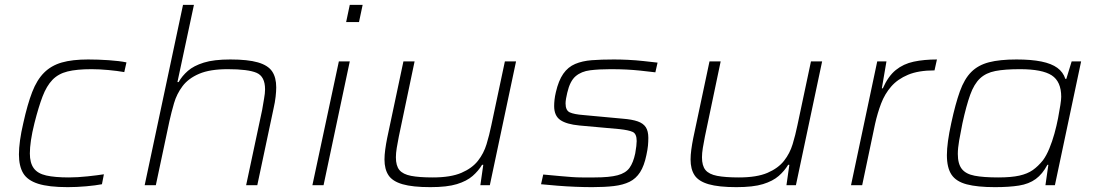

<svg xmlns="http://www.w3.org/2000/svg" viewBox="-20 -763 4510 791"><path d="M259 8Q181 8 137 -6Q93 -20 75.5 -49.5Q58 -79 58 -127Q58 -152 62.5 -185Q67 -218 76 -256Q93 -333 112.5 -383.5Q132 -434 161.5 -463.5Q191 -493 234.5 -505.5Q278 -518 343 -518Q384 -518 428 -515Q472 -512 501 -506L492 -466Q464 -471 426.5 -474.5Q389 -478 357 -478Q296 -478 258 -468.5Q220 -459 196 -434Q172 -409 155.5 -366Q139 -323 122 -256Q112 -216 107.5 -185Q103 -154 103 -131Q103 -92 119 -70Q135 -48 170.5 -40Q206 -32 264 -32Q299 -32 341 -36.5Q383 -41 408 -45L400 -4Q374 1 335 4.5Q296 8 259 8Z M576 0 734 -743H779L711 -425H716Q730 -450 754 -471Q778 -492 819.5 -505Q861 -518 929 -518Q1001 -518 1042.5 -506Q1084 -494 1101 -469Q1118 -444 1118 -403Q1118 -387 1115.5 -364.5Q1113 -342 1107 -316L1040 0H994L1060 -310Q1064 -335 1068 -357Q1072 -379 1072 -395Q1072 -448 1037 -463Q1002 -478 918 -478Q845 -478 800.5 -459Q756 -440 732 -408Q708 -376 697 -338Q686 -300 678 -264L622 0Z M1406 -672 1421 -743H1474L1459 -672ZM1267 0 1376 -510H1421L1313 0Z M1753 8Q1680 8 1638.5 -4Q1597 -16 1580.5 -41Q1564 -66 1564 -106Q1564 -124 1567 -146.5Q1570 -169 1575 -194L1642 -510H1688L1623 -200Q1618 -175 1614.5 -153.5Q1611 -132 1611 -115Q1611 -80 1625.5 -62.5Q1640 -45 1673.5 -38.5Q1707 -32 1763 -32Q1837 -32 1881 -51Q1925 -70 1949 -100.5Q1973 -131 1984.5 -169Q1996 -207 2004 -246L2060 -510H2106L1998 0H1959L1971 -84H1966Q1951 -59 1927 -38Q1903 -17 1862.5 -4.5Q1822 8 1753 8Z M2420 8Q2388 8 2350.5 6.5Q2313 5 2276 2Q2239 -1 2209 -4L2218 -44Q2261 -40 2288.5 -37.5Q2316 -35 2337 -33.5Q2358 -32 2378.5 -32Q2399 -32 2429 -32Q2491 -32 2524.5 -41Q2558 -50 2573.5 -71.5Q2589 -93 2597 -131Q2600 -148 2601.5 -161Q2603 -174 2603 -182Q2603 -212 2586.5 -219.5Q2570 -227 2533 -231L2367 -246Q2314 -251 2288.5 -268.5Q2263 -286 2263 -326Q2263 -338 2264.5 -352Q2266 -366 2270 -383Q2281 -431 2300.5 -459Q2320 -487 2349.5 -499.5Q2379 -512 2418 -515Q2457 -518 2509 -518Q2536 -518 2567.5 -516.5Q2599 -515 2631 -511.5Q2663 -508 2689 -505L2680 -465Q2647 -469 2618.5 -472Q2590 -475 2560.5 -476.5Q2531 -478 2495 -478Q2448 -478 2411.5 -473.5Q2375 -469 2351.5 -449Q2328 -429 2317 -381Q2314 -369 2312 -357Q2310 -345 2310 -337Q2310 -308 2327.5 -300Q2345 -292 2384 -289L2546 -274Q2584 -271 2607 -263Q2630 -255 2640.5 -239Q2651 -223 2651 -195Q2651 -179 2649.5 -163Q2648 -147 2643 -124Q2634 -80 2617 -53.5Q2600 -27 2573.5 -14Q2547 -1 2509 3.5Q2471 8 2420 8Z M3014 8Q2941 8 2899.5 -4Q2858 -16 2841.5 -41Q2825 -66 2825 -106Q2825 -124 2828 -146.5Q2831 -169 2836 -194L2903 -510H2949L2884 -200Q2879 -175 2875.5 -153.5Q2872 -132 2872 -115Q2872 -80 2886.5 -62.5Q2901 -45 2934.5 -38.5Q2968 -32 3024 -32Q3098 -32 3142 -51Q3186 -70 3210 -100.5Q3234 -131 3245.5 -169Q3257 -207 3265 -246L3321 -510H3367L3259 0H3220L3232 -84H3227Q3212 -59 3188 -38Q3164 -17 3123.5 -4.5Q3083 8 3014 8Z M3486 0 3594 -510H3632L3613 -399H3617Q3639 -449 3670.5 -474.5Q3702 -500 3744.5 -509Q3787 -518 3840 -518L3830 -473Q3764 -473 3721 -455Q3678 -437 3651.5 -406.5Q3625 -376 3610 -336.5Q3595 -297 3585 -252L3532 0Z M4079 8Q4007 8 3963 -3.5Q3919 -15 3900 -43.5Q3881 -72 3881 -124Q3881 -149 3885.5 -182Q3890 -215 3899 -256Q3916 -335 3934.5 -386.5Q3953 -438 3981.5 -466.5Q4010 -495 4054.5 -506.5Q4099 -518 4168 -518Q4229 -518 4270.5 -509.5Q4312 -501 4336 -483.5Q4360 -466 4369 -438H4373L4395 -510H4434L4326 0H4287L4299 -84H4295Q4275 -46 4247 -25.5Q4219 -5 4178 1.5Q4137 8 4079 8ZM4092 -32Q4146 -32 4179.5 -39.5Q4213 -47 4235 -62.5Q4257 -78 4277 -103Q4291 -122 4303 -151Q4315 -180 4324 -212.5Q4333 -245 4339 -276Q4345 -307 4348.5 -330.5Q4352 -354 4352 -364Q4352 -427 4313 -452.5Q4274 -478 4182 -478Q4120 -478 4081 -470.5Q4042 -463 4017.5 -440Q3993 -417 3977 -372.5Q3961 -328 3945 -255Q3937 -216 3931.5 -184Q3926 -152 3926 -129Q3926 -88 3942.5 -67Q3959 -46 3995.5 -39Q4032 -32 4092 -32Z"/></svg>

Font: Saira Expanded ExtraLight
Style: Italic
Weight: 250
Width: 7
Italic angle: -12°
Designer: Hector Gatti with collaboration of the Omnibus-Type team
Foundry: Omnibus-Type
Version: Version 1.101